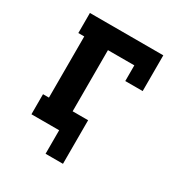

<svg xmlns="http://www.w3.org/2000/svg" viewBox="-157 -639 814 870"><g transform="rotate(30 250.0 -203.5)"><path d="M298 123H207V0H62V-105H93V-425H62V-530H446V-343H355V-425H217V-105H298Z"/></g></svg>

Font: Iosevka Slab Extrabold
Style: Regular
Weight: 800
Monospace: yes
Designer: Belleve Invis
Foundry: Belleve Invis
Version: Version 11.1.1; ttfautohint (v1.8.3)